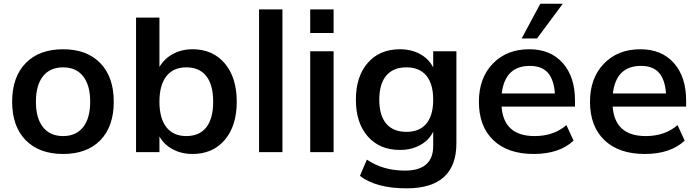

<svg xmlns="http://www.w3.org/2000/svg" viewBox="-20 -813 3730 1026"><path d="M317.4 -549.8Q444.3 -549.8 516.1 -475.6Q587.9 -401.4 587.9 -269.5Q587.9 -137.7 516.6 -64Q445.3 9.8 317.4 9.8Q189.5 9.8 117.2 -64Q44.9 -137.7 44.9 -269.5Q44.9 -401.4 117.2 -475.6Q189.5 -549.8 317.4 -549.8ZM317.4 -85.9Q386.7 -85.9 424.3 -133.8Q461.9 -181.6 461.9 -269.5Q461.9 -357.4 424.3 -405.3Q386.7 -453.1 317.4 -453.1Q247.1 -453.1 209.5 -405.3Q171.9 -357.4 171.9 -269.5Q171.9 -181.6 209.5 -133.8Q247.1 -85.9 317.4 -85.9Z M1008.8 9.8Q950.2 9.8 903.3 -15.1Q856.4 -40 832 -84V0H707V-718.8H832V-455.1Q857.4 -499 903.8 -524.4Q950.2 -549.8 1008.8 -549.8Q1117.2 -549.8 1181.2 -474.1Q1245.1 -398.4 1245.1 -269.5Q1245.1 -140.6 1181.2 -65.4Q1117.2 9.8 1008.8 9.8ZM975.6 -85.9Q1045.9 -85.9 1082.5 -132.8Q1119.1 -179.7 1119.1 -269.5Q1119.1 -359.4 1082.5 -406.2Q1045.9 -453.1 975.6 -453.1Q906.2 -453.1 869.1 -405.8Q832 -358.4 832 -269.5Q832 -180.7 869.1 -133.3Q906.2 -85.9 975.6 -85.9Z M1364.3 0V-762.7H1489.3V0Z M1637.7 -636.7V-762.7H1762.7V-636.7ZM1637.7 0V-539.1H1762.7V0Z M2152.3 193.4Q1990.2 193.4 1903.3 127L1940.4 40Q2026.4 98.6 2143.6 98.6Q2294.9 98.6 2294.9 -33.2V-109.4Q2272.5 -63.5 2225.1 -37.6Q2177.7 -11.7 2117.2 -11.7Q2008.8 -11.7 1945.3 -84Q1881.8 -156.2 1881.8 -280.3Q1881.8 -404.3 1945.3 -477.1Q2008.8 -549.8 2117.2 -549.8Q2177.7 -549.8 2225.1 -523.9Q2272.5 -498 2294.9 -452.1V-539.1H2418.9V-47.9Q2418.9 193.4 2152.3 193.4ZM2152.3 -108.4Q2221.7 -108.4 2258.3 -152.3Q2294.9 -196.3 2294.9 -280.3Q2294.9 -364.3 2258.3 -408.7Q2221.7 -453.1 2152.3 -453.1Q2081.1 -453.1 2043.9 -408.7Q2006.8 -364.3 2006.8 -280.3Q2006.8 -196.3 2043.9 -152.3Q2081.1 -108.4 2152.3 -108.4Z M2832 9.8Q2693.4 9.8 2616.2 -64Q2539.1 -137.7 2539.1 -269.5Q2539.1 -395.5 2613.3 -472.7Q2687.5 -549.8 2808.6 -549.8Q2921.9 -549.8 2987.3 -476.1Q3052.7 -402.3 3052.7 -275.4V-243.2H2660.2Q2671.9 -85.9 2836.9 -85.9Q2939.5 -85.9 3006.8 -144.5L3044.9 -61.5Q2968.8 9.8 2832 9.8ZM2661.1 -313.5H2945.3Q2939.5 -389.6 2906.7 -425.3Q2874 -460.9 2811.5 -460.9Q2678.7 -460.9 2661.1 -313.5ZM2767.6 -607.4 2867.2 -793H2987.3L2849.6 -607.4Z M3425.8 9.8Q3287.1 9.8 3210 -64Q3132.8 -137.7 3132.8 -269.5Q3132.8 -395.5 3207 -472.7Q3281.2 -549.8 3402.3 -549.8Q3515.6 -549.8 3581.1 -476.1Q3646.5 -402.3 3646.5 -275.4V-243.2H3253.9Q3265.6 -85.9 3430.7 -85.9Q3533.2 -85.9 3600.6 -144.5L3638.7 -61.5Q3562.5 9.8 3425.8 9.8ZM3254.9 -313.5H3539.1Q3533.2 -389.6 3500.5 -425.3Q3467.8 -460.9 3405.3 -460.9Q3272.5 -460.9 3254.9 -313.5Z"/></svg>

Font: Min Sans SemiBold
Style: Regular
Weight: 600
Designer: Jinseong-Kim, NotoSansCJK, Nunito
Foundry: Jinseong-Kim
Version: Version 1.400;Glyphs 3.1.2 (3151)